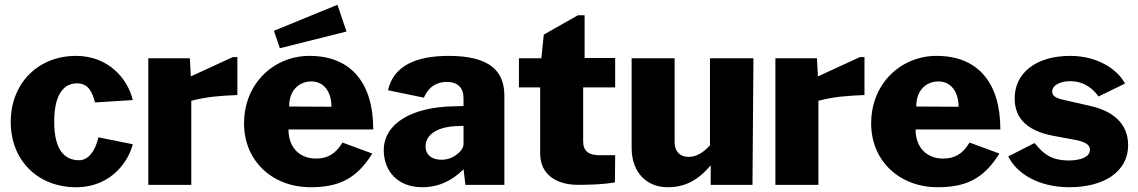

<svg xmlns="http://www.w3.org/2000/svg" viewBox="-20 -774 4767 804"><path d="M298 -540C142 -540 25 -428 25 -263C25 -101 140 10 298 10C453 10 521 -108 536 -170L392 -199C380 -143 350 -103 312 -103C247 -103 207 -150 207 -265C207 -376 245 -425 303 -425C354 -425 368 -381 378 -345L536 -355C516 -441 437 -540 298 -540Z M601 0H781V-352C846 -369 900 -373 974 -376V-535H955L779 -454L775 -530H601Z M1188 -232H1543C1543 -430 1447 -540 1276 -540C1129 -540 1002 -427 1002 -257C1002 -99 1122 10 1280 10C1393 10 1471 -21 1539 -131L1414 -177C1384 -127 1349 -110 1303 -110C1238 -110 1188 -153 1188 -232ZM1368 -327 1191 -328C1190 -394 1231 -433 1284 -433C1335 -433 1368 -391 1368 -327ZM1393 -754 1127 -645 1152 -572 1431 -642Z M1921 -65 1929 0H2092V-374C2092 -473 2035 -540 1859 -540C1720 -540 1627 -497 1605 -396L1755 -365C1777 -416 1815 -431 1851 -431C1897 -431 1921 -406 1921 -363V-330L1886 -329C1700 -327 1587 -254 1587 -145C1587 -56 1647 10 1748 10C1821 10 1877 -21 1921 -65ZM1891 -246 1921 -247V-171C1921 -154 1909 -140 1894 -128C1879 -116 1857 -105 1828 -105C1787 -105 1762 -127 1762 -160C1762 -221 1831 -244 1891 -246Z M2556 -408V-531H2428V-710H2400L2257 -629L2247 -530H2153V-408H2242V-131C2242 -45 2307 0 2401 0C2451 0 2506 -2 2555 -10L2556 -124H2491C2444 -124 2422 -142 2422 -182V-408Z M2863 -117C2828 -117 2805 -140 2805 -177V-530H2625V-155C2625 -50 2689 10 2776 10C2846 10 2902 -17 2956 -82V0H3131L3135 -530H2953V-166C2929 -138 2898 -117 2863 -117Z M3227 0H3407V-352C3472 -369 3526 -373 3600 -376V-535H3581L3405 -454L3401 -530H3227Z M3814 -232H4169C4169 -430 4073 -540 3902 -540C3755 -540 3628 -427 3628 -257C3628 -99 3748 10 3906 10C4019 10 4097 -21 4165 -131L4040 -177C4010 -127 3975 -110 3929 -110C3864 -110 3814 -153 3814 -232ZM3994 -327 3817 -328C3816 -394 3857 -433 3910 -433C3961 -433 3994 -391 3994 -327Z M4580 -370 4691 -424C4659 -485 4574 -540 4462 -540C4313 -540 4228 -464 4229 -361C4229 -275 4286 -226 4387 -206L4489 -187C4533 -177 4544 -164 4544 -147C4544 -117 4507 -103 4459 -102C4367 -101 4340 -145 4312 -175L4202 -119C4237 -48 4328 10 4458 10C4603 10 4704 -55 4704 -166C4704 -240 4661 -305 4543 -331L4433 -356C4392 -365 4386 -378 4386 -390C4386 -417 4419 -434 4461 -434C4519 -434 4557 -403 4580 -370Z"/></svg>

Font: Bisquit Text
Style: Bold
Weight: 800
Version: Version 1.004;Glyphs 3.2.3 (3260)